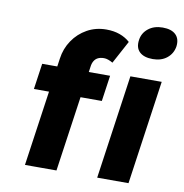

<svg xmlns="http://www.w3.org/2000/svg" viewBox="-87 -883 926 966"><g transform="rotate(10 376.0 -400.5)"><path d="M104 0 184 -557Q191 -609 219.5 -651Q248 -693 292 -717.5Q336 -742 390 -742Q428 -742 458.5 -731Q489 -720 511 -700L448 -583Q436 -590 424.5 -594Q413 -598 403 -598Q385 -598 372.5 -592Q360 -586 352.5 -573.5Q345 -561 343 -543L265 0H185Q158 0 137.5 0Q117 0 104 0ZM82 -384 101 -516H448L429 -384ZM473 0 549 -531H709L633 0ZM644 -636Q599 -636 576.5 -657.5Q554 -679 560 -719Q565 -755 594 -778Q623 -801 667 -801Q712 -801 734 -779.5Q756 -758 751 -719Q745 -682 716.5 -659Q688 -636 644 -636Z"/></g></svg>

Font: Lexend
Style: Bold Italic
Weight: 700
Italic angle: -8.13011°
Designer: Bonnie Shaver-Troup, Thomas Jockin
Foundry: Lexend
Version: Version 1.007